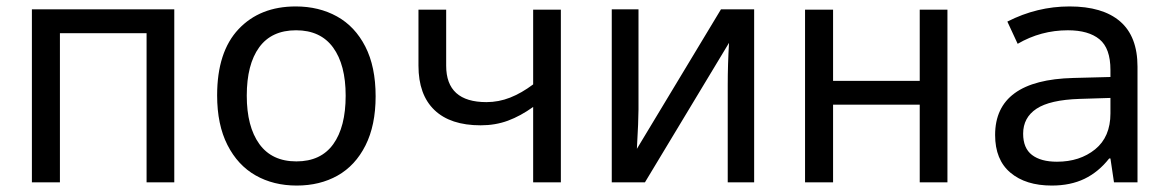

<svg xmlns="http://www.w3.org/2000/svg" viewBox="-20 -566 3640 596"><path d="M79 -537H521V0H435V-463H166V0H79Z M654 -270Q654 -405 720.5 -475.5Q787 -546 898 -546Q970 -546 1026 -515Q1082 -484 1114 -421.5Q1146 -359 1146 -267Q1146 -177 1114.5 -114.5Q1083 -52 1028 -21Q973 10 901 10Q829 10 773.5 -21.5Q718 -53 686 -116Q654 -179 654 -270ZM1053 -269Q1053 -365 1014 -418.5Q975 -472 899 -472Q823 -472 784.5 -419Q746 -366 746 -269Q746 -173 785 -119Q824 -65 900 -65Q976 -65 1014.5 -118.5Q1053 -172 1053 -269Z M1635 -234Q1596 -206 1557 -191.5Q1518 -177 1472 -177Q1378 -177 1328.5 -224.5Q1279 -272 1279 -362V-536H1365V-362Q1365 -249 1490 -249Q1528 -249 1563.5 -263Q1599 -277 1635 -304V-536H1721V0H1635Z M1879 -537H1962V-226Q1962 -192 1957 -104L2218 -537H2321V0H2239V-302Q2239 -365 2243 -433L1982 0H1879Z M2479 -536H2566V-315H2835V-536H2921V0H2835V-241H2566V0H2479Z M3069 -147Q3069 -318 3312 -324L3427 -327V-349Q3427 -416 3393 -444Q3359 -472 3295 -472Q3211 -472 3139 -430L3107 -499Q3199 -546 3300 -546Q3403 -546 3457 -499.5Q3511 -453 3511 -359V0H3438L3427 -74H3423Q3390 -32 3346.5 -11Q3303 10 3245 10Q3164 10 3116.5 -30Q3069 -70 3069 -147ZM3427 -214V-262L3331 -259Q3239 -256 3197.5 -228.5Q3156 -201 3156 -151Q3156 -106 3183.5 -85Q3211 -64 3261 -64Q3332 -64 3379.5 -102.5Q3427 -141 3427 -214Z"/></svg>

Font: Noto Sans Mono UI
Style: Regular
Weight: 400
Monospace: yes
Designer: Monotype Design team
Foundry: Monotype Imaging Inc.
Version: Version 1.000